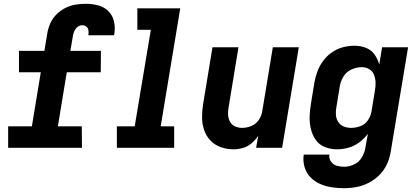

<svg xmlns="http://www.w3.org/2000/svg" viewBox="-20 -779 2200 1012"><path d="M23 0H412L411 -113H285L332 -398H511L512 -511H351L363 -582Q365 -597 370 -611Q375 -625 387 -635.5Q399 -646 413 -646Q425 -646 434.5 -639Q444 -632 446 -620Q448 -608 446 -596V-593H581Q582 -598 583 -603Q588 -636 580.5 -667.5Q573 -699 550.5 -721Q528 -743 496.5 -751Q465 -759 432 -759Q405 -759 377.5 -754.5Q350 -750 323.5 -736.5Q297 -723 276.5 -702Q256 -681 244.5 -654.5Q233 -628 229 -601L214 -511H80V-398H195L148 -113H23Z M596 0H898V-113H827L930 -735H704V-622H775L690 -113H596Z M1210 8Q1235 8 1260 1Q1285 -6 1305.5 -23.5Q1326 -41 1341 -63L1330 0H1467L1555 -530H1418L1362 -191Q1358 -167 1343 -145.5Q1328 -124 1304 -114.5Q1280 -105 1256 -105Q1236 -105 1218.5 -113Q1201 -121 1192 -138Q1183 -155 1182 -174.5Q1181 -194 1185 -214L1237 -530H1100L1051 -233Q1045 -197 1045 -162Q1045 -127 1055.5 -95Q1066 -63 1088.5 -39Q1111 -15 1143.5 -3.5Q1176 8 1210 8Z M1794 213Q1827 213 1860.5 206.5Q1894 200 1925.5 183.5Q1957 167 1982 141Q2007 115 2021 83Q2035 51 2040 17L2131 -530H1994L1979 -439Q1971 -468 1954 -492Q1937 -516 1908.5 -527Q1880 -538 1848 -538Q1818 -538 1787.5 -530Q1757 -522 1730 -503.5Q1703 -485 1683.5 -458.5Q1664 -432 1653 -402.5Q1642 -373 1637 -343L1619 -233Q1613 -199 1612 -165.5Q1611 -132 1618.5 -100Q1626 -68 1644 -42Q1662 -16 1692.5 -4Q1723 8 1756 8Q1787 8 1817 -0.5Q1847 -9 1873.5 -28.5Q1900 -48 1919 -74L1906 -1Q1902 25 1887.5 50Q1873 75 1846.5 87.5Q1820 100 1794 100Q1773 100 1754.5 94.5Q1736 89 1724.5 72.5Q1713 56 1716 36H1581Q1576 69 1585 100.5Q1594 132 1615.5 154.5Q1637 177 1666 190Q1695 203 1727.5 208Q1760 213 1794 213ZM1831 -105Q1810 -105 1791.5 -112.5Q1773 -120 1762.5 -136.5Q1752 -153 1750.5 -173.5Q1749 -194 1753 -214L1771 -324Q1775 -351 1790.5 -376Q1806 -401 1833 -413Q1860 -425 1887 -425Q1908 -425 1926 -414.5Q1944 -404 1951.5 -384.5Q1959 -365 1959.5 -343.5Q1960 -322 1956 -301L1938 -191Q1934 -167 1919 -145Q1904 -123 1879.5 -114Q1855 -105 1831 -105Z"/></svg>

Font: Iosevka Sparkle XBdObl
Style: Regular
Weight: 800
Italic angle: -9°
Designer: Belleve Invis
Foundry: Belleve Invis
Version: Version 4.5.0; ttfautohint (v1.8.3)